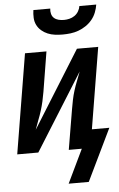

<svg xmlns="http://www.w3.org/2000/svg" viewBox="-61 -782 621 998"><g transform="rotate(-5 250.0 -282.5)"><path d="M293 -600Q273 -600 253 -602.5Q233 -605 215 -612.5Q197 -620 182.5 -632.5Q168 -645 159.5 -662Q151 -679 150 -699.5Q149 -720 152 -740H240Q238 -726 241.5 -712.5Q245 -699 254.5 -690.5Q264 -682 277.5 -678.5Q291 -675 306 -675Q320 -675 334.5 -678.5Q349 -682 361.5 -690.5Q374 -699 382 -712.5Q390 -726 392 -740H480Q477 -720 469 -699.5Q461 -679 447 -662Q433 -645 414.5 -632.5Q396 -620 375.5 -612.5Q355 -605 334 -602.5Q313 -600 293 -600ZM256 175 340 0H272L307 -208Q311 -232 316 -256.5Q321 -281 328.5 -305Q336 -329 345.5 -353Q355 -377 364 -401L113 0H3L89 -520H201L167 -312Q163 -288 157.5 -263.5Q152 -239 144.5 -215Q137 -191 127.5 -167Q118 -143 110 -119L360 -520H471L401 -96H492L361 175Z"/></g></svg>

Font: Iosevka SS04 Oblique
Style: Bold
Weight: 700
Italic angle: -9°
Monospace: yes
Designer: Belleve Invis
Foundry: Belleve Invis
Version: Version 19.0.0; ttfautohint (v1.8.4)